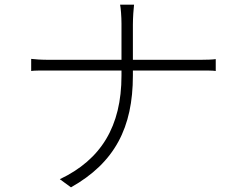

<svg xmlns="http://www.w3.org/2000/svg" viewBox="-20 -781 1040 825"><path d="M191 -524C158 -524 128 -526 114 -528V-476C126 -478 151 -478 180 -478H502V-456C502 -238 414 -95 237 -11L285 24C473 -82 551 -233 551 -456V-478H846C870 -478 896 -478 907 -476V-527C895 -525 866 -524 841 -524H551V-675C551 -703 554 -747 556 -761H496C499 -748 502 -709 502 -680V-524H191Z"/></svg>

Font: Glow Sans SC Normal Light
Style: Regular
Weight: 300
Designer: Ryoko NISHIZUKA (kana, bopomofo & ideographs); Paul D. Hunt (Latin, Greek & Cyrillic); Sandoll Communications, Soo-young
Version: Version 0.93